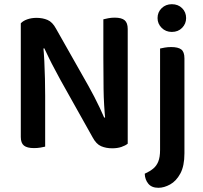

<svg xmlns="http://www.w3.org/2000/svg" viewBox="-20 -699 968 914"><path d="M79 -483 185 -487Q189 -450 191 -408Q193 -366 194 -324.5Q195 -283 195 -244V-1Q188 1 173 3.5Q158 6 142 6Q109 6 94 -6Q79 -18 79 -47ZM588 -125 482 -122Q474 -200 473 -276Q472 -352 472 -423V-607Q480 -609 494.5 -612Q509 -615 526 -615Q559 -615 573.5 -602.5Q588 -590 588 -561ZM588 -165V-218V-15Q577 -6 558 0.5Q539 7 514 7Q485 7 461.5 -3Q438 -13 421 -45L268 -318Q255 -343 240.5 -369.5Q226 -396 213.5 -422Q201 -448 191 -469L79 -443V-588Q90 -600 110 -607Q130 -614 154 -614Q183 -614 206.5 -604Q230 -594 247 -562L401 -290Q415 -265 429 -238Q443 -211 455 -185.5Q467 -160 476 -139ZM669 128Q693 117 709 104Q725 91 733.5 70Q742 49 742 15V-275H858V31Q858 91 838.5 127Q819 163 790 179Q761 195 734 195Q702 195 686 175.5Q670 156 669 128ZM730 -613Q730 -641 749.5 -660Q769 -679 798 -679Q828 -679 847 -660Q866 -641 866 -613Q866 -586 847 -566.5Q828 -547 798 -547Q769 -547 749.5 -566.5Q730 -586 730 -613ZM858 -198 742 -205V-468Q750 -470 764.5 -472.5Q779 -475 795 -475Q828 -475 843 -463.5Q858 -452 858 -421Z"/></svg>

Font: BalooTamma2SemiBold
Style: Regular
Weight: 600
Designer: Divya Kowshik, Shuchita Grover and Ek Type
Foundry: Ek Type
Version: Version 1.700